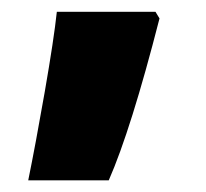

<svg xmlns="http://www.w3.org/2000/svg" viewBox="-20 -166 349 325"><path d="M243.2 -146 250 -134.8Q201.7 53.7 164.1 139.2H27.8Q40 79.6 55.7 -10.3Q71.3 -100.1 76.2 -146Z"/></svg>

Font: Open Sans Hebrew Extra Bold
Style: Regular
Weight: 800
Foundry: Ascender Corporation, Yanek Iontef
Version: Version 2.001;PS 002.001;hotconv 1.0.70;makeotf.lib2.5.58329